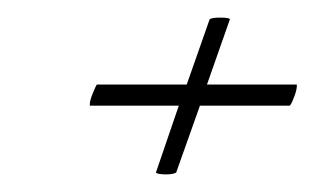

<svg xmlns="http://www.w3.org/2000/svg" viewBox="-20 -335 375 218"><path d="M169 -137Q159 -137 157 -139L183 -215H82V-217Q82 -221 85.5 -229.5Q89 -238 90 -239H192L218 -313Q220 -315 230 -315Q241 -315 241 -313L215 -239H317V-237Q317 -233 314 -225Q311 -217 309 -215H207L180 -139Q176 -137 169 -137Z"/></svg>

Font: Mea Culpa
Style: Regular
Weight: 400
Designer: Robert E. Leuschke
Foundry: Robert E. Leuschke
Version: Version 1.010; ttfautohint (v1.8.3)